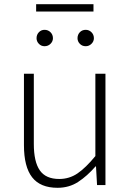

<svg xmlns="http://www.w3.org/2000/svg" viewBox="-20 -881 623 914"><path d="M254 13Q172 13 133 -37Q94 -87 94 -190V-530H141V-196Q141 -111 169.5 -70Q198 -29 262 -29Q310 -29 349 -55.5Q388 -82 434 -138V-530H482V0H442L437 -89H435Q395 -43 352 -15Q309 13 254 13ZM192 -661Q176 -661 165 -672.5Q154 -684 154 -699Q154 -716 165 -727.5Q176 -739 192 -739Q209 -739 220.5 -727.5Q232 -716 232 -699Q232 -684 220.5 -672.5Q209 -661 192 -661ZM152 -826V-861H425V-826ZM388 -661Q371 -661 360 -672.5Q349 -684 349 -699Q349 -716 360 -727.5Q371 -739 388 -739Q404 -739 415.5 -727.5Q427 -716 427 -699Q427 -684 415.5 -672.5Q404 -661 388 -661Z"/></svg>

Font: Noto Sans KR ExtraLight
Style: Regular
Weight: 250
Designer: Ryoko NISHIZUKA  (kana, bopomofo & ideographs); Paul D. Hunt (Latin, Greek & Cyrillic); Sandoll Communications , Soo-you
Foundry: Adobe
Version: Version 2.004-H2;hotconv 1.0.118;makeotfexe 2.5.65603